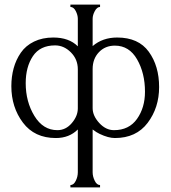

<svg xmlns="http://www.w3.org/2000/svg" viewBox="-20 -589 737 829"><path d="M486 -427Q578 -427 622.5 -365.5Q667 -304 667 -213Q667 -124 617.5 -58.5Q568 7 476 7Q448 7 410 -11Q397 -17 380 -30V155Q380 173 389 191.5Q398 210 412 210V220H284V210Q298 210 307 192Q316 174 316 155V-30Q279 7 221 7Q129 7 79 -59.5Q29 -126 29 -217Q29 -258 39 -294.5Q49 -331 70 -361.5Q91 -392 127 -409.5Q163 -427 210 -427Q278 -427 316 -389V-508Q316 -524 307 -541.5Q298 -559 284 -559V-569H412V-559Q399 -559 389.5 -541.5Q380 -524 380 -508V-390Q423 -427 486 -427ZM228 -27Q264 -27 290 -57.5Q316 -88 316 -121V-290Q316 -333 286 -363Q256 -393 218 -393Q153 -393 122 -346.5Q91 -300 91 -230Q91 -150 128.5 -88.5Q166 -27 228 -27ZM472 -27Q537 -27 571.5 -75.5Q606 -124 606 -193Q606 -273 572 -332.5Q538 -392 476 -392Q434 -392 407 -363.5Q380 -335 380 -291V-122Q380 -89 408.5 -58Q437 -27 472 -27Z"/></svg>

Font: Forum
Style: Regular
Weight: 400
Designer: Denis Masharov
Foundry: Denis Masharov
Version: Version 1.000